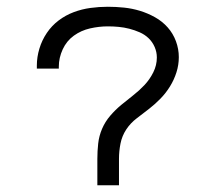

<svg xmlns="http://www.w3.org/2000/svg" viewBox="-20 -548 640 568"><path d="M268 0V-78Q268 -101 270.5 -123.5Q273 -146 282 -167Q291 -188 306 -205.5Q321 -223 338.5 -237.5Q356 -252 374 -266Q392 -280 407.5 -296.5Q423 -313 433.5 -334Q444 -355 444 -378Q444 -394 437.5 -409Q431 -424 419.5 -435Q408 -446 393 -452.5Q378 -459 362.5 -463Q347 -467 331 -468.5Q315 -470 299 -470Q273 -470 246.5 -464Q220 -458 198.5 -442.5Q177 -427 165.5 -402Q154 -377 154 -351Q154 -349 154 -347.5Q154 -346 154 -345H89Q89 -347 89 -349.5Q89 -352 89 -354Q89 -379 96.5 -404Q104 -429 118.5 -450.5Q133 -472 153.5 -487.5Q174 -503 198 -512Q222 -521 247.5 -524.5Q273 -528 299 -528Q323 -528 347 -525.5Q371 -523 394 -516Q417 -509 438.5 -497Q460 -485 476 -467Q492 -449 500.5 -426Q509 -403 509 -379Q509 -356 502 -334Q495 -312 483 -292.5Q471 -273 455 -256.5Q439 -240 421 -226Q403 -212 384.5 -198Q366 -184 353.5 -165Q341 -146 336.5 -123.5Q332 -101 332 -78V0Z"/></svg>

Font: Iosevka SS04 Light Extended
Style: Regular
Weight: 300
Width: 7
Monospace: yes
Designer: Belleve Invis
Foundry: Belleve Invis
Version: Version 19.0.0; ttfautohint (v1.8.4)